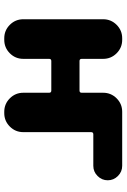

<svg xmlns="http://www.w3.org/2000/svg" viewBox="126 -712 566 857"><g transform="rotate(90 408.5 -284.0)"><path d="M580.1 -418Q570.3 -418 570.3 -408.2V-105.5Q570.3 -70.3 545.4 -45.4Q520.5 -20.5 485.4 -20.5H479.5Q444.3 -20.5 419.4 -45.4Q394.5 -70.3 394.5 -105.5V-220.7Q394.5 -230.5 384.8 -230.5H252.9Q243.2 -230.5 243.2 -220.7V-105.5Q243.2 -70.3 218.3 -45.4Q193.4 -20.5 158.2 -20.5H151.4Q116.2 -20.5 91.3 -45.4Q66.4 -70.3 66.4 -105.5V-461.9Q66.4 -497.1 91.3 -522Q116.2 -546.9 151.4 -546.9H158.2Q193.4 -546.9 218.3 -522Q243.2 -497.1 243.2 -461.9V-366.2Q243.2 -356.4 252.9 -356.4H384.8Q394.5 -356.4 394.5 -366.2V-461.9Q394.5 -497.1 419.4 -522Q444.3 -546.9 479.5 -546.9H720.7Q747.1 -546.9 766.1 -527.8Q785.2 -508.8 785.2 -482.4Q785.2 -456.1 766.1 -437Q747.1 -418 720.7 -418Z"/></g></svg>

Font: Gen Jyuu GothicX Heavy
Style: Bold
Weight: 900
Designer: [Source Han Sans]
Ryoko NISHIZUKA  (kana & ideographs); Paul D. Hunt (Latin, Greek & Cyrillic); Wenlong ZHANG  (bopomofo
Version: Version 1.002.20150607